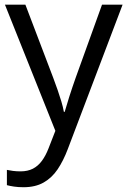

<svg xmlns="http://www.w3.org/2000/svg" viewBox="-20 -555 541 816"><path d="M1 -535.2H87.9L206.1 -224.6Q216.3 -197.3 225.1 -172.1Q233.9 -147 240.7 -124Q247.6 -101.1 251.5 -79.6H254.9Q261.7 -104 274.4 -143.8Q287.1 -183.6 301.8 -225.1L413.6 -535.2H501L268.1 78.6Q249.5 127.9 224.9 164.6Q200.2 201.2 165 220.9Q129.9 240.7 80.1 240.7Q57.1 240.7 39.6 238Q22 235.4 9.3 231.9V167Q20 169.4 35.4 171.4Q50.8 173.3 67.4 173.3Q97.7 173.3 119.9 161.9Q142.1 150.4 158.2 128.4Q174.3 106.4 186 76.2L215.3 1Z"/></svg>

Font: Wonky
Style: Regular
Weight: 400
Designer: Monotype Design Team
Foundry: Monotype Imaging Inc.
Version: Version 3.000